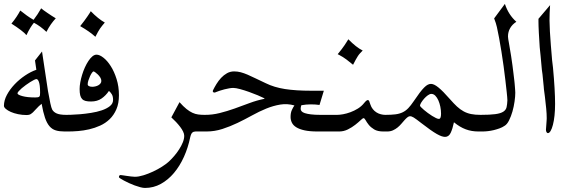

<svg xmlns="http://www.w3.org/2000/svg" viewBox="-20 -719 2927 975"><path d="M83 -665.5Q99.6 -652.3 115.2 -640.9Q130.9 -629.4 150.4 -618.2Q171.9 -646 189 -676.8Q193.8 -672.4 202.1 -666.5Q210.4 -660.6 220.5 -653.6Q230.5 -646.5 241.7 -639.4Q252.9 -632.3 263.2 -626Q250.5 -612.3 238.5 -595.5Q226.6 -578.6 215.8 -557.1Q185.1 -586.4 152.3 -603.5Q143.6 -593.3 133.8 -577.4Q124 -561.5 114.3 -540.5Q105.5 -551.3 85.9 -566.2Q66.4 -581.1 38.1 -599.1Q52.7 -616.7 63.7 -633.3Q74.7 -649.9 83 -665.5ZM68.8 -245.1Q68.8 -237.8 93.5 -231Q118.2 -224.1 159.2 -224.1Q167.5 -224.1 172.4 -225.1Q177.2 -226.1 179.7 -228.5Q182.1 -231 182.9 -235.8Q183.6 -240.7 183.6 -248Q183.6 -269.5 181.9 -283Q180.2 -296.4 177.2 -304Q174.3 -311.5 171.1 -314.5Q168 -317.4 165 -317.4Q161.1 -317.4 152.6 -313.2Q144 -309.1 133.3 -302.2Q122.6 -295.4 111.1 -287.1Q99.6 -278.8 90.3 -270.8Q81.1 -262.7 75 -255.9Q68.8 -249 68.8 -245.1ZM191.4 -191.9Q179.2 -183.1 159.2 -161.1Q152.3 -153.3 147 -148.2Q141.6 -143.1 136.7 -140.1Q131.8 -137.2 127 -136Q122.1 -134.8 116.2 -134.8Q92.8 -134.8 71.8 -139.2Q50.8 -143.6 34.9 -150.6Q19 -157.7 9.5 -166Q0 -174.3 0 -181.6Q0 -209 15.1 -237.3Q30.3 -265.6 54.2 -290.8Q78.1 -315.9 107.2 -335.4Q136.2 -355 164.6 -364.7L157.7 -412.1L193.4 -457.5L223.6 -257.3Q230.5 -218.3 235.6 -194.6Q240.7 -170.9 245.1 -162.6Q252 -149.9 268.1 -142.8Q284.2 -135.7 317.4 -135.7H322.3Q329.6 -135.7 333.3 -122.6Q336.9 -109.4 336.9 -93.5Q336.9 -77.6 333.3 -64.5Q329.6 -51.3 322.3 -51.3H307.6Q281.7 -51.3 263.2 -56.9Q244.6 -62.5 231.2 -78.1Q217.8 -93.8 208.5 -121.1Q199.2 -148.4 191.4 -191.9Z M440.9 -662.1Q479 -623 512.2 -604.5Q504.4 -595.2 498.8 -588.4Q493.2 -581.5 488 -574Q482.9 -566.4 477.5 -556.9Q472.2 -547.4 464.4 -532.2Q448.7 -546.4 430.2 -559.3Q411.6 -572.3 387.2 -586.4Q397.9 -599.6 407.5 -612.5Q417 -625.5 424.3 -636Q431.6 -646.5 436 -653.6Q440.4 -660.6 440.9 -662.1ZM494.6 -308.1Q494.6 -316.9 489.3 -325.4Q483.9 -334 476.8 -340.8Q469.7 -347.7 463.4 -352.1Q457 -356.4 455.1 -356.4Q452.1 -356.4 447 -349.4Q441.9 -342.3 437.3 -332.3Q432.6 -322.3 429 -311Q425.3 -299.8 425.3 -291Q425.3 -284.7 432.1 -281.5Q439 -278.3 448.7 -278.3Q456.1 -278.3 464.4 -280.3Q472.7 -282.2 479.2 -285.9Q485.8 -289.6 490.2 -295.2Q494.6 -300.8 494.6 -308.1ZM317.4 -135.7Q321.8 -135.7 341.1 -136.2Q360.4 -136.7 386.7 -138.9Q413.1 -141.1 442.6 -145.8Q472.2 -150.4 496.8 -158.7Q521.5 -167 537.8 -179.9Q554.2 -192.9 554.2 -211.4Q554.2 -230 547.6 -240.5Q541 -251 533.2 -257.3Q517.6 -233.9 495.8 -218.8Q474.1 -203.6 441.9 -203.6Q425.8 -203.6 414.8 -206.3Q403.8 -209 397 -216.3Q390.1 -223.6 387.2 -235.8Q384.3 -248 384.3 -267.1Q384.3 -282.2 387.7 -301Q391.1 -319.8 397 -339.1Q402.8 -358.4 411.1 -376.7Q419.4 -395 429 -409.4Q438.5 -423.8 449 -432.6Q459.5 -441.4 470.2 -441.4Q485.8 -441.4 505.6 -425.8Q525.4 -410.2 542.7 -382.8Q560.1 -355.5 572 -317.6Q584 -279.8 584 -235.4Q584 -193.8 571 -164.1Q558.1 -134.3 536.9 -113.8Q515.6 -93.3 488.5 -81.1Q461.4 -68.8 432.9 -62.3Q404.3 -55.7 376.7 -53.5Q349.1 -51.3 327.1 -51.3H312.5Q305.2 -51.3 301.5 -64.5Q297.9 -77.6 297.9 -93.5Q297.9 -109.4 301.5 -122.6Q305.2 -135.7 312.5 -135.7Z M891.6 -200.2Q911.1 -178.2 927 -165.5Q942.9 -152.8 957.3 -146.2Q971.7 -139.6 986.3 -137.7Q1001 -135.7 1018.6 -135.7H1023.4Q1030.8 -135.7 1034.4 -122.6Q1038.1 -109.4 1038.1 -93.5Q1038.1 -77.6 1034.4 -64.5Q1030.8 -51.3 1023.4 -51.3H973.1Q963.4 -51.3 956.8 -45.9Q950.2 -40.5 945.8 -21.5Q935.1 30.8 914.1 77.4Q893.1 124 863.5 159.2Q834 194.3 796.9 214.8Q759.8 235.4 716.3 235.4Q706.1 235.4 692.4 231.7Q678.7 228 664.1 222.7Q649.4 217.3 635 210.7Q620.6 204.1 609.4 198Q598.1 191.9 591.1 187.3Q584 182.6 584 180.7Q584 169.9 592.8 169.9Q595.7 169.9 604.5 171.4Q613.3 172.9 624 174.3Q634.8 175.8 645.8 177.2Q656.7 178.7 665 178.7Q684.1 178.7 708.5 171.1Q732.9 163.6 757.1 152.3Q781.2 141.1 802.7 127.4Q824.2 113.8 837.9 101.1Q851.1 88.9 864.7 73Q878.4 57.1 889.6 39.6Q900.9 22 908.2 4.2Q915.5 -13.7 915.5 -29.3Q915.5 -39.1 909.9 -50.8Q904.3 -62.5 895 -74.7Q885.7 -86.9 874 -99.4Q862.3 -111.8 850.1 -123Z M1682.6 -51.3H1592.8Q1552.7 -51.3 1526.4 -57.1Q1500 -63 1484.4 -72.8Q1468.8 -82.5 1462.2 -96.2Q1455.6 -109.9 1455.6 -125Q1455.6 -145.5 1461.7 -159.4Q1467.8 -173.3 1475.1 -183.6Q1439 -193.8 1403.3 -188Q1367.7 -182.1 1331.8 -167.5Q1295.9 -152.8 1259.8 -132.8Q1223.6 -112.8 1186 -94.7Q1148.4 -76.7 1109.1 -64Q1069.8 -51.3 1028.3 -51.3H1013.7Q1006.3 -51.3 1002.7 -64.5Q999 -77.6 999 -93.5Q999 -109.4 1002.7 -122.6Q1006.3 -135.7 1013.7 -135.7H1018.6Q1057.1 -135.3 1095.2 -144.8Q1133.3 -154.3 1170.9 -167.7Q1208.5 -181.2 1246.3 -195.3Q1284.2 -209.5 1322.8 -217.3V-219.7Q1310.5 -226.1 1289.1 -235.1Q1267.6 -244.1 1244.1 -252.4Q1220.7 -260.7 1199 -266.6Q1177.2 -272.5 1164.1 -272.5Q1155.8 -272.5 1144 -270.5Q1132.3 -268.6 1120.1 -265.4Q1107.9 -262.2 1096.4 -258.5Q1085 -254.9 1077.1 -251.5Q1072.8 -249 1068.8 -249Q1064.9 -249 1062.7 -251.2Q1060.5 -253.4 1060.5 -256.3Q1060.5 -257.3 1061.5 -260.3Q1068.8 -275.4 1079.1 -292.2Q1089.4 -309.1 1102.8 -323.5Q1116.2 -337.9 1132.8 -347.2Q1149.4 -356.4 1168.9 -356.4Q1186 -356.4 1202.4 -352.1Q1218.8 -347.7 1237.3 -339.8Q1255.9 -332 1278.3 -320.8Q1300.8 -309.6 1329.6 -296.4Q1372.1 -275.4 1427.2 -266.8Q1482.4 -258.3 1559.1 -258.3H1624.5L1602.5 -186Q1583 -189 1558.1 -189Q1534.7 -189 1510.3 -184.6Q1506.8 -175.8 1506.8 -166Q1506.8 -159.7 1511.5 -154.1Q1516.1 -148.4 1527.8 -144.5Q1539.6 -140.6 1558.8 -138.2Q1578.1 -135.7 1607.4 -135.7H1697.3Q1704.6 -135.7 1708.3 -122.6Q1711.9 -109.4 1711.9 -93.5Q1711.9 -77.6 1708.3 -64.5Q1704.6 -51.3 1697.3 -51.3Z M1749 -519.5Q1789.1 -478.5 1821.8 -462.4Q1814.5 -455.1 1808.6 -448.7Q1802.7 -442.4 1797.4 -434.3Q1792 -426.3 1786.4 -415.8Q1780.8 -405.3 1772.9 -390.1Q1756.8 -403.8 1739.5 -416.7Q1722.2 -429.7 1701.7 -440.4L1694.8 -443.8Q1718.3 -472.2 1730.2 -490.2Q1742.2 -508.3 1749 -519.5ZM1687.5 -51.3Q1680.2 -51.3 1676.5 -64.5Q1672.9 -77.6 1672.9 -93.5Q1672.9 -109.4 1676.5 -122.6Q1680.2 -135.7 1687.5 -135.7H1692.4Q1704.6 -135.7 1722.4 -138.9Q1740.2 -142.1 1759.5 -149.2Q1778.8 -156.2 1797.4 -167.7Q1815.9 -179.2 1829.1 -195.8Q1841.3 -210.9 1847.7 -210.9Q1852.1 -210.9 1854.5 -206.3Q1856.9 -201.7 1860.8 -188.5Q1865.2 -174.8 1873.3 -164.8Q1881.3 -154.8 1891.8 -148.2Q1902.3 -141.6 1914.1 -138.7Q1925.8 -135.7 1936.5 -135.7H1941.4Q1948.7 -135.7 1952.4 -122.6Q1956.1 -109.4 1956.1 -93.5Q1956.1 -77.6 1952.4 -64.5Q1948.7 -51.3 1941.4 -51.3H1926.8Q1897.5 -51.3 1880.1 -61.8Q1862.8 -72.3 1852.5 -85.2Q1842.3 -98.1 1836.7 -108.6Q1831.1 -119.1 1825.7 -119.1Q1822.3 -119.1 1811.3 -108.6Q1800.3 -98.1 1783.9 -85.2Q1767.6 -72.3 1746.6 -61.8Q1725.6 -51.3 1702.1 -51.3Z M2170.4 -242.2Q2162.6 -242.2 2152.6 -235.1Q2142.6 -228 2133.8 -218Q2125 -208 2118.9 -198Q2112.8 -188 2112.8 -182.1Q2112.8 -180.2 2118.4 -174.3Q2124 -168.5 2132.8 -160.9Q2141.6 -153.3 2152.6 -145.3Q2163.6 -137.2 2174.1 -130.6Q2184.6 -124 2193.8 -119.6Q2203.1 -115.2 2208.5 -115.2Q2219.7 -115.2 2219.7 -141.6Q2219.7 -159.2 2216.1 -177Q2212.4 -194.8 2206.1 -209.2Q2199.7 -223.6 2190.7 -232.9Q2181.6 -242.2 2170.4 -242.2ZM1931.6 -51.3Q1926.8 -51.8 1923.6 -58.1Q1920.4 -64.5 1918.7 -73.7Q1917 -83 1917 -94Q1917 -105 1918.7 -114.3Q1920.4 -123.5 1923.6 -129.6Q1926.8 -135.7 1931.6 -135.7H1936.5Q1967.3 -135.7 1988.3 -138.4Q2009.3 -141.1 2025.1 -148.9Q2041 -156.7 2053.7 -170.2Q2066.4 -183.6 2080.6 -204.6Q2097.7 -230 2110.6 -247.1Q2123.5 -264.2 2133.8 -274.4Q2144 -284.7 2152.3 -288.8Q2160.6 -293 2168.5 -293Q2176.3 -293 2185.5 -288.6Q2194.8 -284.2 2206.3 -274.9Q2217.8 -265.6 2232.2 -251Q2246.6 -236.3 2265.1 -215.3Q2284.2 -193.4 2300.5 -178.2Q2316.9 -163.1 2334.2 -153.6Q2351.6 -144 2372.1 -139.9Q2392.6 -135.7 2419.9 -135.7H2424.8Q2432.1 -135.7 2435.8 -122.6Q2439.5 -109.4 2439.5 -93.5Q2439.5 -77.6 2435.8 -64.5Q2432.1 -51.3 2424.8 -51.3H2410.2Q2392.1 -51.3 2376.2 -54Q2360.4 -56.6 2345.2 -62.3Q2330.1 -67.9 2315.4 -76.7Q2300.8 -85.4 2285.2 -98.1Q2278.3 -64.9 2268.6 -44.4Q2258.8 -23.9 2240.2 -23.9Q2232.4 -23.9 2222.2 -27.3Q2211.9 -30.8 2197.8 -38.8Q2183.6 -46.9 2164.6 -60.3Q2145.5 -73.7 2119.6 -93.8Q2106 -104.5 2096.7 -111.3Q2087.4 -118.2 2081.1 -122.1Q2074.7 -126 2070.3 -127.4Q2065.9 -128.9 2062.5 -128.9Q2055.7 -128.9 2048.6 -123Q2041.5 -117.2 2033.9 -108.6Q2026.4 -100.1 2017.8 -90.1Q2009.3 -80.1 1998.8 -71.5Q1988.3 -63 1975.3 -57.1Q1962.4 -51.3 1946.3 -51.3Z M2602.1 -608.4Q2581.5 -595.2 2570.6 -576.2Q2559.6 -557.1 2559.6 -533.7Q2559.6 -528.3 2561 -520Q2562.5 -511.7 2564.5 -500Q2571.3 -462.4 2575.4 -435.1Q2579.6 -407.7 2582.5 -386Q2585.4 -364.3 2587.6 -345.2Q2589.8 -326.2 2592.3 -305.7Q2592.8 -302.2 2593.5 -293.5Q2594.2 -284.7 2595 -275.4Q2595.7 -266.1 2596.2 -258.3Q2596.7 -250.5 2596.7 -248Q2596.7 -229.5 2593 -203.6Q2589.4 -177.7 2582.3 -152.8Q2575.2 -127.9 2564.9 -107.4Q2554.7 -86.9 2541.5 -79.6Q2530.8 -72.3 2516.6 -67.1Q2502.4 -62 2487.5 -58.3Q2472.7 -54.7 2457.5 -53Q2442.4 -51.3 2429.7 -51.3H2415Q2407.7 -51.3 2404.1 -64.5Q2400.4 -77.6 2400.4 -93.5Q2400.4 -109.4 2404.1 -122.6Q2407.7 -135.7 2415 -135.7H2419.9Q2468.3 -135.7 2495.4 -139.4Q2522.5 -143.1 2535.9 -151.9Q2549.3 -160.6 2552.5 -174.8Q2555.7 -189 2556.6 -209.5Q2556.2 -224.1 2553.2 -251Q2550.3 -277.8 2546.4 -311.3Q2542.5 -344.7 2537.4 -382.6Q2532.2 -420.4 2526.4 -456.8Q2520.5 -493.2 2514.6 -525.6Q2508.8 -558.1 2503.4 -581.1Q2501 -590.8 2497.8 -601.8Q2494.6 -612.8 2489.3 -625.5L2543.9 -699.2Q2562 -644 2602.1 -608.4Z M2714.4 -623.5 2773.4 -692.9Q2770.5 -654.8 2770.5 -614.7Q2771 -589.8 2772.5 -558.8Q2773.9 -527.8 2777.3 -489.7L2783.7 -412.6L2788.1 -376Q2793.5 -318.4 2796.1 -272.5Q2798.8 -226.6 2798.8 -191.4Q2798.8 -159.2 2795.9 -132.1Q2793 -105 2787.8 -85.2Q2782.7 -65.4 2776.1 -54.2Q2769.5 -43 2762.2 -43Q2758.3 -43 2755.4 -47.9Q2752.4 -52.7 2752.4 -60.1Q2752.4 -62 2753.2 -71Q2753.9 -80.1 2754.6 -90.3Q2755.4 -100.6 2755.9 -109.1Q2756.3 -117.7 2756.3 -118.7Q2756.3 -140.6 2753.7 -167.7Q2751 -194.8 2747.1 -228L2742.2 -265.1Q2741.2 -271 2741 -280Q2740.7 -289.1 2738.8 -301.8L2734.9 -341.3Q2732.9 -352.5 2731.7 -364Q2730.5 -375.5 2729.5 -388.2L2725.1 -436.5Q2723.1 -452.1 2722.4 -462.6Q2721.7 -473.1 2720.7 -479.5L2716.3 -552.2Q2714.8 -579.6 2714.8 -586.4L2714.4 -609.4Z"/></svg>

Font: HM XNiloofar
Style: Regular
Weight: 400
Designer: Hossein Movahhedian
Version: Version 2.8, 2015